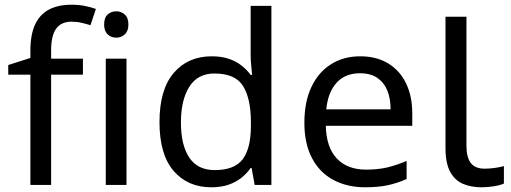

<svg xmlns="http://www.w3.org/2000/svg" viewBox="-20 -785 2169 815"><path d="M332 -468H197V0H109V-468H15V-509L109 -539V-570Q109 -639 129.5 -682Q150 -725 189 -745Q228 -765 283 -765Q315 -765 341.5 -759.5Q368 -754 387 -747L364 -678Q348 -683 327 -688Q306 -693 284 -693Q240 -693 218.5 -663.5Q197 -634 197 -571V-536H332Z M517 -536V0H429V-536ZM474 -737Q494 -737 509.5 -723.5Q525 -710 525 -681Q525 -653 509.5 -639Q494 -625 474 -625Q452 -625 437 -639Q422 -653 422 -681Q422 -710 437 -723.5Q452 -737 474 -737Z M877 10Q777 10 717 -59.5Q657 -129 657 -267Q657 -405 717.5 -475.5Q778 -546 878 -546Q920 -546 951 -535.5Q982 -525 1005 -507Q1028 -489 1044 -467H1050Q1049 -480 1046.5 -505.5Q1044 -531 1044 -546V-760H1132V0H1061L1048 -72H1044Q1028 -49 1005 -30.5Q982 -12 950.5 -1Q919 10 877 10ZM891 -63Q976 -63 1010.5 -109.5Q1045 -156 1045 -250V-266Q1045 -366 1012 -419.5Q979 -473 890 -473Q819 -473 783.5 -416.5Q748 -360 748 -265Q748 -169 783.5 -116Q819 -63 891 -63Z M1509 -546Q1578 -546 1627.5 -516Q1677 -486 1703.5 -431.5Q1730 -377 1730 -304V-251H1363Q1365 -160 1409.5 -112.5Q1454 -65 1534 -65Q1585 -65 1624.5 -74.5Q1664 -84 1706 -102V-25Q1665 -7 1625 1.5Q1585 10 1530 10Q1454 10 1395.5 -21Q1337 -52 1304.5 -113.5Q1272 -175 1272 -264Q1272 -352 1301.5 -415Q1331 -478 1384.5 -512Q1438 -546 1509 -546ZM1508 -474Q1445 -474 1408.5 -433.5Q1372 -393 1365 -321H1638Q1638 -367 1624 -401Q1610 -435 1581.5 -454.5Q1553 -474 1508 -474Z M2024 10Q1980 10 1945.5 -4.5Q1911 -19 1891 -55.5Q1871 -92 1871 -157V-714H1960V-165Q1960 -117 1978.5 -93Q1997 -69 2037 -69Q2059 -69 2082.5 -72.5Q2106 -76 2119 -80V-6Q2105 1 2077.5 5.5Q2050 10 2024 10Z"/></svg>

Font: uguzrati15
Style: Book
Weight: 400
Designer: Jelle Bosma - Monotype Design Team, Universal Thirst
Foundry: Monotype Imaging Inc.
Version: Version 2.106